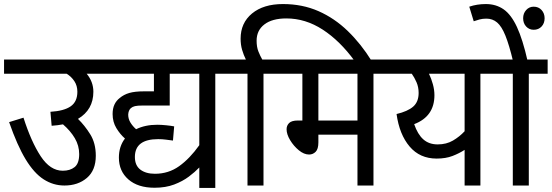

<svg xmlns="http://www.w3.org/2000/svg" viewBox="-20 -916 2724 948"><path d="M0 -622H511V-552H408Q441 -512 441 -463Q441 -374 365 -329Q398 -297 425.5 -253Q453 -209 453 -147Q453 -75 409 -37.5Q365 0 298 0Q243 0 195.5 -30.5Q148 -61 106.5 -129.5Q65 -198 25 -313L96 -335Q134 -216 181 -144.5Q228 -73 290 -73Q326 -73 348.5 -91Q371 -109 371 -155Q371 -197 349.5 -233.5Q328 -270 291 -302Q265 -297 235 -295L229 -364Q296 -368 329 -391Q362 -414 362 -463Q362 -493 347 -515.5Q332 -538 309 -552H0Z M743 11Q661 11 614 -30Q567 -71 567 -138Q567 -193 597 -232Q573 -253 554.5 -283.5Q536 -314 536 -353Q536 -380 545 -399.5Q554 -419 571 -432Q591 -449 618.5 -457Q646 -465 691 -465H740V-552H497V-622H1136V-552H1043V12H964V-89Q943 -67 912.5 -44Q882 -21 840 -5Q798 11 743 11ZM964 -552H818V-395H686Q659 -395 646.5 -392Q634 -389 626 -382Q614 -371 613 -350Q613 -329 624 -311Q635 -293 652 -278Q697 -300 756 -300Q776 -300 800.5 -297.5Q825 -295 840 -292L834 -222Q818 -224 799.5 -226.5Q781 -229 761 -229Q646 -229 646 -141Q646 -99 673 -78.5Q700 -58 745 -58Q812 -58 864.5 -95.5Q917 -133 964 -199Z M1202 -552H1122V-622H1194Q1183 -644 1175.5 -669.5Q1168 -695 1168 -725Q1168 -803 1224.5 -849.5Q1281 -896 1377 -896Q1473 -896 1552.5 -861Q1632 -826 1697.5 -762.5Q1763 -699 1815 -615H1731Q1658 -715 1573 -770Q1488 -825 1394 -825Q1324 -825 1285.5 -795.5Q1247 -766 1247 -715Q1247 -684 1256 -661.5Q1265 -639 1275 -622H1374V-552H1281V0H1202Z M1824 -552V0H1745V-251H1552V-213Q1552 -180 1538.5 -166.5Q1525 -153 1506 -153Q1481 -153 1455.5 -174Q1430 -195 1412.5 -224Q1395 -253 1395 -278Q1395 -296 1407.5 -308.5Q1420 -321 1451 -321H1473V-552H1360V-622H1917V-552ZM1745 -552H1552V-321H1745Z M2446 -622V-552H2352V0H2274V-176Q2248 -159 2214.5 -146Q2181 -133 2136 -133Q2053 -133 2002.5 -192.5Q1952 -252 1938 -353Q1993 -366 2020 -389.5Q2047 -413 2047 -457Q2047 -486 2036.5 -510Q2026 -534 2013 -552H1904V-622ZM2025 -303Q2042 -253 2070 -228Q2098 -203 2141 -203Q2184 -203 2216.5 -222Q2249 -241 2274 -268V-552H2098Q2110 -527 2117.5 -499.5Q2125 -472 2125 -446Q2125 -341 2025 -303Z M2591 -552V0H2512V-552H2432V-622H2684V-552ZM2513 -615Q2494 -694 2475.5 -740Q2457 -786 2434.5 -805Q2412 -824 2382 -824Q2363 -824 2348 -820Q2333 -816 2319 -811L2297 -883Q2335 -896 2379 -896Q2429 -896 2466.5 -870Q2504 -844 2532.5 -782.5Q2561 -721 2585 -615ZM2563 -826Q2563 -850 2578 -866.5Q2593 -883 2615 -883Q2639 -883 2654 -866.5Q2669 -850 2669 -826Q2669 -801 2654 -785Q2639 -769 2615 -769Q2593 -769 2578 -785Q2563 -801 2563 -826Z"/></svg>

Font: Noto Sans SemiCondensed
Style: Regular
Weight: 400
Width: 4
Designer: Monotype Design Team
Foundry: Monotype Imaging Inc.
Version: Version 2.013; ttfautohint (v1.8.4.7-5d5b)